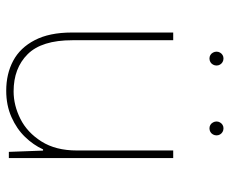

<svg xmlns="http://www.w3.org/2000/svg" viewBox="-80 -640 728 608"><g transform="rotate(90 284.0 -336.0)"><path d="M457 -105.5 456.5 -183.6V-520.5H480.5V0H460.9ZM269.5 -15.1Q313.5 -15.1 356.4 -36.6Q399.4 -58.1 428 -103.3Q456.5 -148.4 456.5 -215.3L458 -108.4H453.1Q439 -77.6 413.6 -51.3Q388.2 -24.9 350.8 -8.3Q313.5 8.3 267.1 8.3Q213.9 8.3 172.6 -13.7Q131.3 -35.6 107.2 -82Q83 -128.4 83 -199.2V-520.5H107.4V-201.2Q107.4 -104 151.6 -59.6Q195.8 -15.1 269.5 -15.1ZM143.6 -657.7Q143.6 -663.6 146.5 -668.7Q149.4 -673.8 154.3 -676.8Q159.2 -679.7 165 -679.7Q171.4 -679.7 176.5 -676.8Q181.6 -673.8 184.6 -668.7Q187.5 -663.6 187.5 -657.7Q187.5 -651.9 184.6 -646.5Q181.6 -641.1 176.5 -638.2Q171.4 -635.3 165 -635.3Q159.2 -635.3 154.3 -638.2Q149.4 -641.1 146.5 -646.5Q143.6 -651.9 143.6 -657.7ZM364.7 -657.7Q364.7 -663.6 367.7 -668.7Q370.6 -673.8 375.5 -676.8Q380.4 -679.7 386.2 -679.7Q392.6 -679.7 397.7 -676.8Q402.8 -673.8 405.8 -668.7Q408.7 -663.6 408.7 -657.7Q408.7 -651.9 405.8 -646.5Q402.8 -641.1 397.7 -638.2Q392.6 -635.3 386.2 -635.3Q380.4 -635.3 375.5 -638.2Q370.6 -641.1 367.7 -646.5Q364.7 -651.9 364.7 -657.7Z"/></g></svg>

Font: Wand UI Pro
Style: Regular
Weight: 400
Designer: Andreas Faust
Version: Version 1.003;FEAKit 1.0